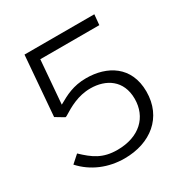

<svg xmlns="http://www.w3.org/2000/svg" viewBox="-172 -882 994 1031"><g transform="rotate(-30 325.5 -366.0)"><path d="M120 -742 90 -372 135 -345C143 -341 141 -338 152 -344C199 -373 258 -408 335 -408C431 -408 514 -356 514 -241C514 -128 434 -49 297 -49C206 -49 158 -85 99 -141L52 -99C117 -27 209 10 308 10C468 10 588 -83 588 -243C588 -401 471 -467 343 -467C262 -467 212 -439 159 -409L181 -678H547L553 -742Z"/></g></svg>

Font: 18Franklin Light
Style: Regular
Weight: 300
Designer: Pablo Impallari, Rodrigo Fuenzalida (Modified by Dan O. Williams)
Version: Version 0.025;PS 000.025;hotconv 1.0.88;makeotf.lib2.5.64775